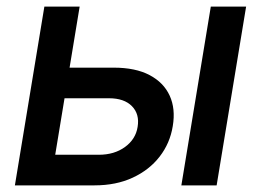

<svg xmlns="http://www.w3.org/2000/svg" viewBox="-20 -559 787 579"><path d="M164.6 -355H322.8Q388.7 -355 431.2 -332.5Q473.6 -310.1 491.7 -270.5Q509.8 -231 501 -178.7Q492.7 -127 461.4 -86.7Q430.2 -46.4 380.1 -23.2Q330.1 0 265.1 0H24.9L113.8 -539.1H220.2L146.5 -92.3H277.8Q324.7 -92.3 356.9 -115.7Q389.2 -139.2 395 -176.3Q401.4 -214.8 377.9 -238.8Q354.5 -262.7 308.6 -262.7H148.9ZM526.9 0 615.7 -539.1H722.2L633.3 0Z"/></svg>

Font: Inter 18pt Medium
Style: Italic
Weight: 500
Italic angle: -9.3988°
Designer: Rasmus Andersson
Foundry: rsms
Version: Version 4.001;git-66647c0bb